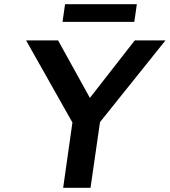

<svg xmlns="http://www.w3.org/2000/svg" viewBox="-20 -892 806 912"><path d="M280 0 324 -310 104 -700H256L407 -427L620 -700H766L455 -312L410 0ZM277 -788 289 -872H630L618 -788Z"/></svg>

Font: Lexend Med
Style: Italic
Weight: 500
Italic angle: -8.13011°
Designer: Bonnie Shaver-Troup, Thomas Jockin
Foundry: Lexend
Version: Version 1.007